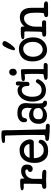

<svg xmlns="http://www.w3.org/2000/svg" viewBox="1010 -1708 748 2809"><g transform="rotate(-90 1384.5 -303.0)"><path d="M382 -282Q382 -227 349 -207Q337 -199 319.5 -199Q302 -199 288 -208Q274 -218 274 -237Q274 -252 281 -259Q287 -265 295 -268Q302 -271 308 -275Q311 -277 311 -283Q311 -296 301 -302Q292 -307 277 -307Q262 -307 244 -301Q226 -295 210 -280Q194 -265 184 -241Q173 -217 173 -181Q173 -181 173 -62H217Q266 -62 284 -54Q305 -46 305 -28Q305 0 275 0Q262 0 212 -1Q162 -3 149 -3Q135 -3 107 -1Q81 0 57 0Q43 0 34.5 -8.5Q26 -17 26 -28Q26 -39 34 -48Q41 -58 59 -60Q86 -63 87 -64Q97 -70 98 -84Q100 -129 100 -138Q101 -268 102 -323Q102 -330 94 -330H52Q30 -330 17 -337Q5 -345 5 -355Q5 -366 21 -372Q59 -384 132 -383Q157 -383 168 -377Q178 -371 178 -346Q179 -342 178 -319Q197 -341 220 -353Q250 -369 282 -369Q382 -369 382 -282Z M943 51Q857 48 853 48Q812 44 771 40Q748 40 739 32Q728 23 728 11Q728 0 737 -7Q747 -16 778 -15Q814 -17 814 -36Q818 -203 812 -409Q807 -576 807 -577Q807 -598 805 -601Q802 -604 794 -604H741Q698 -604 697 -626Q696 -639 712 -645Q743 -657 797 -657Q851 -657 867 -653Q882 -648 883 -622Q887 -550 884 -543Q884 -542 885 -501Q885 -494 885 -494Q891 -251 897 -8H931Q961 -8 970 2Q980 13 980 22Q979 33 971 42Q962 52 943 51ZM544 -319Q507 -303 491 -270Q485 -257 481 -244L673 -247Q680 -247 682 -249Q682 -260 676 -274Q670 -288 659 -299.5Q648 -311 630 -319Q612 -327 587.5 -327Q563 -327 544 -319ZM496 -182H477Q476 -176 476 -170Q476 -146 483.5 -122Q491 -98 505 -80Q520 -61 541 -49Q564 -37 593 -38Q625 -38 644 -48Q653 -53 676 -72Q682 -76 689 -90Q695 -100 701 -107Q710 -117 727 -109Q738 -104 742 -94Q746 -87 743 -68Q739 -46 720 -24Q700 -1 666 13Q631 27 577 27Q533 27 501 12Q469 -3 448 -31Q403 -88 406 -177Q406 -226 418.5 -266Q431 -306 455 -333Q481 -362 511 -376Q547 -391 592 -391Q637 -391 667 -374Q697 -358 716 -333Q734 -310 742 -284Q750 -258 750 -239.5Q750 -221 740 -202Q730 -184 713 -184L582 -183H559Z M1509 -412Q1524 -404 1538 -386Q1538 -401 1538 -414Q1538 -428 1546 -437Q1553 -446 1569 -446Q1584 -446 1591.5 -437Q1599 -428 1598 -413Q1597 -393 1597 -381Q1595 -335 1592 -300Q1591 -270 1591 -269Q1591 -259 1580 -253Q1569 -246 1556 -246Q1549 -246 1539.5 -251Q1530 -256 1531 -268Q1533 -310 1518 -335Q1502 -360 1471 -359Q1450 -359 1431 -348Q1412 -337 1400 -316Q1388 -296 1381 -267Q1372 -239 1374 -204Q1374 -141 1397 -105Q1421 -69 1468 -69Q1509 -69 1533 -86Q1558 -103 1570 -128Q1578 -143 1586 -147Q1594 -152 1602.5 -152Q1611 -152 1620 -146Q1630 -138 1630 -125Q1630 -117 1628 -111Q1626 -105 1622 -99Q1571 -5 1470 -5Q1429 -5 1397 -20Q1366 -36 1346 -63Q1325 -90 1314 -125Q1303 -161 1303 -204Q1303 -247 1315 -288Q1327 -328 1348 -357Q1370 -386 1400 -403Q1430 -420 1469 -421Q1489 -422 1509 -412ZM1277 10Q1228 7 1214 -43Q1164 10 1102.5 10Q1041 10 1010 -21Q978 -52 978 -114Q978 -176 1013 -213Q1049 -252 1106 -252Q1163 -252 1209 -211V-237L1211 -251Q1222 -361 1130 -361Q1068 -361 1062 -317Q1056 -280 1026 -282Q1002 -284 1001 -326Q1001 -371 1037 -397Q1073 -423 1136 -423Q1304 -423 1278 -257Q1277 -237 1276 -217Q1275 -137 1275 -109Q1276 -56 1286 -51Q1327 -37 1313 -3Q1309 12 1277 10ZM1128 -191Q1071 -191 1051 -153Q1045 -142 1045 -108Q1045 -75 1065 -62Q1085 -50 1120 -50Q1154 -50 1175 -63Q1210 -84 1209 -112Q1209 -160 1185 -175Q1161 -191 1128 -191Z M1706 -49Q1709 -84 1709 -191.5Q1709 -299 1703 -315Q1701 -318 1698 -318Q1640 -306 1613 -319Q1603 -324 1603 -334Q1603 -360 1643 -364Q1655 -365 1669 -366Q1669 -361 1669 -366Q1716 -371 1741 -371H1758Q1772 -371 1775 -361Q1778 -347 1778 -274Q1778 -157 1778 -39H1822Q1841 -39 1855 -34Q1868 -29 1868 -12Q1868 5 1858 12Q1849 20 1837 20H1685Q1642 20 1632 12Q1621 3 1621 -11Q1621 -28 1656 -33Q1666 -38 1676 -36Q1694 -38 1699 -40Q1704 -43 1706 -49ZM1683 -479Q1683 -520 1711 -537Q1722 -543 1738.5 -543Q1755 -543 1769.5 -529.5Q1784 -516 1784 -487Q1784 -458 1765.5 -445Q1747 -432 1728.5 -432Q1710 -432 1696.5 -448Q1683 -464 1683 -479Z M2189 -611Q2189 -600 2177 -577Q2165 -554 2148 -530Q2131 -506 2112.5 -486Q2094 -466 2081 -460Q2075 -458 2071 -458Q2054 -458 2054 -478Q2054 -487 2062.5 -512.5Q2071 -538 2083 -565Q2095 -592 2109 -614Q2123 -636 2134 -639Q2139 -641 2142 -641Q2145 -641 2149 -641Q2165 -641 2177 -633Q2189 -625 2189 -611ZM1997 -386Q2032 -401 2074 -401Q2153 -401 2198 -342Q2243 -283 2243 -191.5Q2243 -100 2189.5 -44.5Q2136 11 2059.5 11Q1983 11 1937 -49Q1891 -109 1891 -202Q1891 -341 1997 -386ZM1994 -299Q1959 -258 1959 -194Q1959 -128 1993 -88Q2023 -53 2064.5 -53Q2106 -53 2140 -88Q2177 -129 2177 -194.5Q2177 -260 2149 -299Q2121 -338 2075 -338Q2029 -338 1994 -299Z M2574 26Q2540 25 2539 -1Q2539 -17 2549.5 -23.5Q2560 -30 2574.5 -31.5Q2589 -33 2595 -38Q2603 -44 2604 -136Q2604 -229 2592.5 -263Q2581 -297 2565 -311.5Q2549 -326 2518 -326Q2487 -326 2459 -303Q2399 -251 2399 -153Q2399 -103 2399 -63H2452Q2469 -63 2480.5 -57Q2492 -51 2491.5 -31Q2491 -11 2482 -6Q2475 -3 2452 -3H2426Q2372 -4 2322 -2H2295Q2252 -2 2253 -30Q2254 -57 2290 -60H2307Q2325 -60 2326 -100Q2330 -256 2330 -289Q2330 -321 2320 -321H2276Q2237 -321 2226.5 -326.5Q2216 -332 2216 -342Q2216 -362 2251 -368Q2278 -374 2361 -374Q2387 -375 2393 -367Q2400 -359 2401 -350Q2401 -336 2402 -317Q2421 -347 2457 -367Q2493 -387 2538 -387Q2592 -387 2628 -355Q2675 -313 2675 -222Q2675 -130 2675 -35H2716Q2749 -35 2762 -20Q2769 -13 2769 1.5Q2769 16 2755 20.5Q2741 25 2701 25.5Q2661 26 2574 26Z"/></g></svg>

Font: Scratch Savers
Style: Book
Weight: 400
Designer: Pablo Impallari, Rodrigo Fuenzalida, Brenda Gallo
Foundry: Pablo Impallari, Rodrigo Fuenzalida, Brenda Gallo
Version: Version 4.0b1